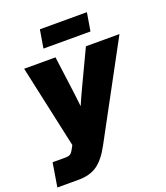

<svg xmlns="http://www.w3.org/2000/svg" viewBox="-176 -810 971 1124"><g transform="rotate(-20 309.5 -248.5)"><path d="M-14.6 204.1 9.8 55.7H87.9Q115.2 55.7 125.2 45.2Q135.3 34.7 148.9 7.8L152.8 0L40.5 -515.6H235.8L264.6 -296.9Q268.1 -272 270.8 -246.8Q273.4 -221.7 276.4 -196.3Q287.1 -221.7 298.6 -246.8Q310.1 -272 321.8 -296.9L425.3 -515.6H634.3L320.3 65.4Q279.8 140.6 233.9 172.4Q188 204.1 118.2 204.1ZM499 -701.2 480 -587.9H187L206.1 -701.2Z"/></g></svg>

Font: Inter Display Black
Style: Italic
Weight: 900
Italic angle: -9.39999°
Designer: Rasmus Andersson
Foundry: rsms
Version: Version 4.000;git-a52131595